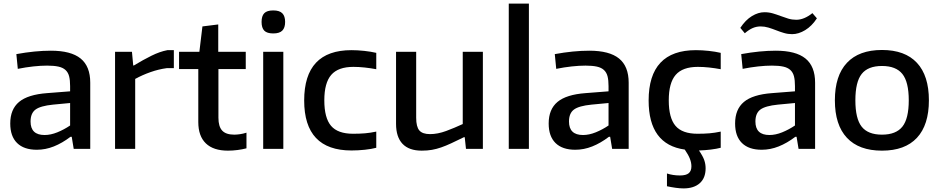

<svg xmlns="http://www.w3.org/2000/svg" viewBox="-20 -828 5231 1068"><path d="M228 -77Q262 -77 299 -92Q336 -107 370 -130V-255L275 -246Q205 -239 177.5 -218.5Q150 -198 150 -152Q150 -77 228 -77ZM185 5Q113 5 75 -32.5Q37 -70 37 -141Q37 -220 86 -261Q135 -302 242 -310L370 -320V-349Q370 -382 364.5 -403.5Q359 -425 344.5 -438.5Q330 -452 305 -457.5Q280 -463 242 -463Q207 -463 165.5 -458.5Q124 -454 79 -445L71 -527Q175 -546 263 -546Q375 -546 428.5 -502.5Q482 -459 482 -368V0H390L379 -67H372Q326 -32 279.5 -13.5Q233 5 185 5Z M620 -540H714L721 -464H725Q776 -495 822.5 -518Q869 -541 911 -549H947V-449H908Q863 -443 817.5 -427Q772 -411 732 -389V0H620Z M1248 10Q1167 10 1125 -30.5Q1083 -71 1083 -149V-444H976V-540H1089L1106 -681L1194 -692V-540H1347V-444H1195V-173Q1195 -124 1216 -101.5Q1237 -79 1283 -79Q1297 -79 1314.5 -81.5Q1332 -84 1351 -90V-3Q1328 3 1301 6.5Q1274 10 1248 10Z M1444 -540H1556V0H1444ZM1550.5 -658Q1535 -642 1500 -642Q1465 -642 1450 -657.5Q1435 -673 1435 -706Q1435 -739 1450 -754.5Q1465 -770 1500 -770Q1535 -770 1550.5 -754Q1566 -738 1566 -706Q1566 -674 1550.5 -658Z M1935 9Q1672 9 1672 -269Q1672 -549 1935 -549Q1969 -549 2006 -545Q2043 -541 2073 -534V-443Q2041 -449 2008.5 -452.5Q1976 -456 1946 -456Q1861 -456 1822.5 -411.5Q1784 -367 1784 -270Q1784 -172 1821.5 -128Q1859 -84 1944 -84Q1981 -84 2010.5 -86.5Q2040 -89 2073 -96V-6Q2047 1 2009.5 5Q1972 9 1935 9Z M2326 10Q2255 10 2219 -28Q2183 -66 2183 -139V-540H2295V-173Q2295 -123 2312.5 -102.5Q2330 -82 2372 -82Q2415 -82 2462 -99.5Q2509 -117 2554 -138V-540H2666V0H2572L2565 -65H2561Q2520 -45 2490 -31Q2460 -17 2434 -8Q2408 1 2382.5 5.5Q2357 10 2326 10Z M2810 -808H2922V0H2810Z M3223 -77Q3257 -77 3294 -92Q3331 -107 3365 -130V-255L3270 -246Q3200 -239 3172.5 -218.5Q3145 -198 3145 -152Q3145 -77 3223 -77ZM3180 5Q3108 5 3070 -32.5Q3032 -70 3032 -141Q3032 -220 3081 -261Q3130 -302 3237 -310L3365 -320V-349Q3365 -382 3359.5 -403.5Q3354 -425 3339.5 -438.5Q3325 -452 3300 -457.5Q3275 -463 3237 -463Q3202 -463 3160.5 -458.5Q3119 -454 3074 -445L3066 -527Q3170 -546 3258 -546Q3370 -546 3423.5 -502.5Q3477 -459 3477 -368V0H3385L3374 -67H3367Q3321 -32 3274.5 -13.5Q3228 5 3180 5Z M3782 220Q3762 220 3737.5 216.5Q3713 213 3690 208V137Q3723 148 3762 148Q3796 148 3811 135.5Q3826 123 3826 97Q3826 77 3817.5 55Q3809 33 3789 4Q3588 -24 3588 -269Q3588 -549 3851 -549Q3885 -549 3922 -545Q3959 -541 3989 -534V-443Q3957 -449 3924.5 -452.5Q3892 -456 3862 -456Q3777 -456 3738.5 -411.5Q3700 -367 3700 -270Q3700 -172 3737.5 -128Q3775 -84 3860 -84Q3897 -84 3926.5 -86.5Q3956 -89 3989 -96V-6Q3966 0 3933.5 4Q3901 8 3868 9Q3890 41 3897.5 63Q3905 85 3905 108Q3905 162 3872.5 191Q3840 220 3782 220Z M4098 -673Q4127 -717 4162.5 -738.5Q4198 -760 4232 -760Q4257 -760 4279 -753.5Q4301 -747 4322 -739Q4343 -731 4364.5 -724.5Q4386 -718 4409 -718Q4453 -718 4499 -755L4524 -726Q4496 -683 4459 -660.5Q4422 -638 4386 -638Q4363 -638 4341 -644.5Q4319 -651 4297.5 -659.5Q4276 -668 4254.5 -674.5Q4233 -681 4211 -681Q4188 -681 4167 -672Q4146 -663 4123 -643ZM4260 -77Q4294 -77 4331 -92Q4368 -107 4402 -130V-255L4307 -246Q4237 -239 4209.5 -218.5Q4182 -198 4182 -152Q4182 -77 4260 -77ZM4217 5Q4145 5 4107 -32.5Q4069 -70 4069 -141Q4069 -220 4118 -261Q4167 -302 4274 -310L4402 -320V-349Q4402 -382 4396.5 -403.5Q4391 -425 4376.5 -438.5Q4362 -452 4337 -457.5Q4312 -463 4274 -463Q4239 -463 4197.5 -458.5Q4156 -454 4111 -445L4103 -527Q4207 -546 4295 -546Q4407 -546 4460.5 -502.5Q4514 -459 4514 -368V0H4422L4411 -67H4404Q4358 -32 4311.5 -13.5Q4265 5 4217 5Z M4773 -123.5Q4808 -79 4886 -79Q4964 -79 4999.5 -123.5Q5035 -168 5035 -270Q5035 -372 4999.5 -416.5Q4964 -461 4886 -461Q4808 -461 4773 -416.5Q4738 -372 4738 -270Q4738 -168 4773 -123.5ZM5080.5 -61.5Q5014 10 4886 10Q4758 10 4691 -61.5Q4624 -133 4624 -270Q4624 -407 4691 -478.5Q4758 -550 4886 -550Q5014 -550 5080.5 -478.5Q5147 -407 5147 -270Q5147 -133 5080.5 -61.5Z"/></svg>

Font: EncodeSans
Style: Medium
Weight: 500
Designer: Pablo Impallari, Andres Torresi
Foundry: Pablo Impallari, Andres Torresi
Version: Version 1.000; ttfautohint (v1.4.1)